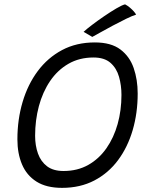

<svg xmlns="http://www.w3.org/2000/svg" viewBox="-20 -860 717 905"><path d="M272.5 25.5Q198.5 25.5 152 -4Q105.5 -33.5 83.8 -85Q62 -136.5 62 -203Q62 -296.5 86.5 -379.2Q111 -462 158 -525Q205 -588 272.5 -624Q340 -660 427 -660Q503.5 -660 547.5 -626.8Q591.5 -593.5 610.2 -539Q629 -484.5 629 -419Q629 -327.5 605.5 -247Q582 -166.5 536.5 -105.2Q491 -44 424.5 -9.2Q358 25.5 272.5 25.5ZM279.5 -54Q345 -54 395.8 -82.5Q446.5 -111 481.5 -161Q516.5 -211 534.5 -275.5Q552.5 -340 552.5 -412.5Q552.5 -457.5 541 -498Q529.5 -538.5 500.8 -563.8Q472 -589 421 -589Q354 -589 302.5 -559.2Q251 -529.5 216 -477.8Q181 -426 163.2 -359.5Q145.5 -293 145.5 -220Q145.5 -174 159 -136.2Q172.5 -98.5 201.8 -76.2Q231 -54 279.5 -54ZM569.5 -839.5Q581 -833.5 591.8 -824.5Q602.5 -815.5 610.5 -806.5Q618.5 -797.5 621.5 -791Q604.5 -786 574.8 -771.5Q545 -757 512.2 -739.5Q479.5 -722 452.8 -707Q426 -692 415 -686L374 -710Q387.5 -722.5 413.8 -742.5Q440 -762.5 470.8 -783.5Q501.5 -804.5 528.2 -820.2Q555 -836 569.5 -839.5Z"/></svg>

Font: Grandstander Thin Light
Style: Italic
Weight: 300
Italic angle: -15°
Version: Version 1.200